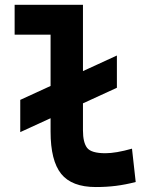

<svg xmlns="http://www.w3.org/2000/svg" viewBox="-20 -752 626 782"><path d="M62.5 -213.9V-345.2L186 -401.9V-610.8H39.6V-732.4H317.9V-462.4L456.1 -525.9V-394.5L317.9 -331.1V-220.7Q317.9 -171.9 334.7 -149.9Q351.6 -127.9 409.2 -127.9Q452.1 -127.9 517.6 -146.5L532.7 -10.7Q491.2 0 452.6 4.9Q414.1 9.8 370.1 9.8Q272.5 9.8 229.2 -43.9Q186 -97.7 186 -215.8V-270.5Z"/></svg>

Font: Cascadia Mono
Style: Bold
Weight: 700
Monospace: yes
Designer: Aaron Bell
Foundry: Saja Typeworks
Version: Version 2404.023; ttfautohint (v1.8.4)